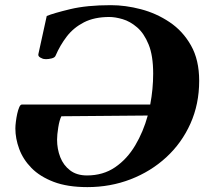

<svg xmlns="http://www.w3.org/2000/svg" viewBox="-20 -728 833 762"><path d="M326.7 14.6Q247.6 14.6 192.9 -6.3Q138.2 -27.3 104.7 -61.5Q71.3 -95.7 56.2 -137Q41 -178.2 41 -218.3Q41 -229 43 -244.9Q44.9 -260.7 48.3 -276.4Q51.8 -292 56.4 -302.5Q61 -313 66.4 -313H576.2Q587.9 -374.5 587.9 -436Q587.9 -507.3 569.8 -551.5Q551.8 -595.7 524.2 -619.4Q496.6 -643.1 466.8 -651.9Q437 -660.6 414.1 -660.6Q354.5 -660.6 313.2 -639.4Q272 -618.2 245.1 -583.3Q218.3 -548.3 200.7 -507.3Q197.8 -499.5 185.3 -496.3Q172.9 -493.2 163.1 -493.2Q161.1 -493.2 159.7 -493.4Q158.2 -493.7 156.7 -493.7Q150.4 -493.7 140.4 -499.3Q130.4 -504.9 132.3 -513.2L165.5 -664.6Q192.9 -675.8 258.8 -691.7Q324.7 -707.5 419.9 -707.5Q478 -707.5 539.3 -691.4Q600.6 -675.3 653.1 -640.1Q705.6 -605 738 -547.6Q770.5 -490.2 770.5 -407.2Q770.5 -314.9 735.8 -237.5Q701.2 -160.2 639.9 -103.8Q578.6 -47.4 498.3 -16.4Q418 14.6 326.7 14.6ZM325.2 -31.7Q389.2 -31.7 436.8 -64.2Q484.4 -96.7 516.6 -150.9Q548.8 -205.1 566.4 -269.5L223.6 -266.6Q215.8 -251.5 211.2 -222.2Q206.5 -192.9 206.5 -173.8Q206.5 -136.7 219.2 -104.2Q231.9 -71.8 258.3 -51.8Q284.7 -31.7 325.2 -31.7Z"/></svg>

Font: Gelasio
Style: Bold Italic
Weight: 700
Italic angle: -8.5°
Designer: Eben Sorkin
Foundry: Eben Sorkin
Version: Version 1.008